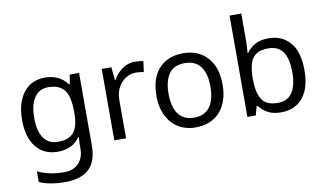

<svg xmlns="http://www.w3.org/2000/svg" viewBox="-93 -969 2414 1418"><g transform="rotate(-10 1114.0 -260.0)"><path d="M275 -546Q328 -546 370.5 -526Q413 -506 443 -465H448L460 -536H530V9Q530 85 504 136.5Q478 188 425 214Q372 240 290 240Q232 240 183.5 231.5Q135 223 97 206V125Q135 145 186 156Q237 167 295 167Q364 167 403.5 126.5Q443 86 443 16V-5Q443 -17 444 -39.5Q445 -62 446 -71H442Q414 -30 372.5 -10Q331 10 276 10Q172 10 113.5 -63Q55 -136 55 -267Q55 -395 113.5 -470.5Q172 -546 275 -546ZM287 -472Q242 -472 210.5 -448Q179 -424 162.5 -378Q146 -332 146 -266Q146 -167 182.5 -114.5Q219 -62 289 -62Q330 -62 359 -72.5Q388 -83 407 -105.5Q426 -128 435 -163Q444 -198 444 -246V-267Q444 -340 427.5 -385Q411 -430 376 -451Q341 -472 287 -472Z M950 -546Q965 -546 982.5 -544.5Q1000 -543 1013 -540L1002 -459Q989 -462 973.5 -464Q958 -466 944 -466Q913 -466 885 -453Q857 -440 835 -416.5Q813 -393 800.5 -360Q788 -327 788 -286V0H700V-536H772L782 -438H786Q803 -468 827 -492.5Q851 -517 882 -531.5Q913 -546 950 -546Z M1559 -269Q1559 -202 1541.5 -150.5Q1524 -99 1491.5 -63Q1459 -27 1412.5 -8.5Q1366 10 1309 10Q1256 10 1211 -8.5Q1166 -27 1133 -63Q1100 -99 1081.5 -150.5Q1063 -202 1063 -269Q1063 -358 1093 -419.5Q1123 -481 1179 -513.5Q1235 -546 1312 -546Q1385 -546 1440.5 -513.5Q1496 -481 1527.5 -419.5Q1559 -358 1559 -269ZM1154 -269Q1154 -206 1170.5 -159.5Q1187 -113 1222 -88Q1257 -63 1311 -63Q1365 -63 1400 -88Q1435 -113 1451.5 -159.5Q1468 -206 1468 -269Q1468 -333 1451 -378Q1434 -423 1399.5 -447.5Q1365 -472 1310 -472Q1228 -472 1191 -418Q1154 -364 1154 -269Z M1786 -575Q1786 -541 1784.5 -511.5Q1783 -482 1781 -465H1786Q1809 -499 1849 -522Q1889 -545 1952 -545Q2052 -545 2112.5 -475.5Q2173 -406 2173 -268Q2173 -176 2145.5 -114Q2118 -52 2068 -21Q2018 10 1952 10Q1889 10 1849 -13Q1809 -36 1786 -68H1779L1761 0H1698V-760H1786ZM1937 -472Q1880 -472 1847 -450.5Q1814 -429 1800 -384.5Q1786 -340 1786 -271V-267Q1786 -168 1818.5 -115.5Q1851 -63 1939 -63Q2011 -63 2046.5 -116Q2082 -169 2082 -269Q2082 -370 2046.5 -421Q2011 -472 1937 -472Z"/></g></svg>

Font: utelugu85
Style: Book
Weight: 400
Designer: Jelle Bosma - Monotype Design Team
Foundry: Monotype Imaging Inc.
Version: Version 2.003